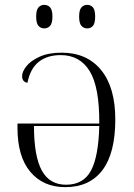

<svg xmlns="http://www.w3.org/2000/svg" viewBox="-20 -761 554 791"><path d="M249 10Q158 10 105 -53Q52 -116 52 -234V-252H389Q390 -402 349.5 -468Q309 -534 230 -534Q175 -534 140 -506.5Q105 -479 93 -420Q81 -422 76 -429.5Q71 -437 71 -447Q71 -466 89 -488.5Q107 -511 143.5 -527.5Q180 -544 234 -544Q338 -544 396.5 -472.5Q455 -401 455 -269Q455 -130 402 -60Q349 10 249 10ZM252 0Q324 0 355 -58.5Q386 -117 389 -242H120Q120 -118 152 -59Q184 0 252 0ZM339 -644Q325 -644 315.5 -654.5Q306 -665 306 -693Q306 -720 315.5 -730.5Q325 -741 339 -741Q354 -741 363 -730.5Q372 -720 372 -693Q372 -665 363 -654.5Q354 -644 339 -644ZM162 -644Q148 -644 138.5 -654.5Q129 -665 129 -693Q129 -720 138.5 -730.5Q148 -741 162 -741Q177 -741 186.5 -730.5Q196 -720 196 -693Q196 -665 186.5 -654.5Q177 -644 162 -644Z"/></svg>

Font: Noto Serif Display Light
Style: Regular
Weight: 300
Designer: Monotype Design Team
Foundry: Monotype Imaging Inc.
Version: Version 2.009